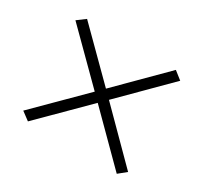

<svg xmlns="http://www.w3.org/2000/svg" viewBox="-109 -661 842 795"><g transform="rotate(30 311.5 -263.5)"><path d="M562 -481 346 -265 564 -46 527 -16 312 -231 100 -20 61 -49 278 -265 61 -481 100 -510 312 -299 524 -511Z"/></g></svg>

Font: Aref Ruqaa Ink
Style: Bold
Weight: 700
Designer: Abdullah Aref
Version: Version 1.005